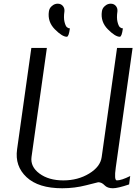

<svg xmlns="http://www.w3.org/2000/svg" viewBox="-20 -1006 728 1026"><path d="M583 0Q553.7 0 538.6 -16.1Q523.4 -32.2 504.9 -32.2Q502.9 -32.2 440.9 -16.1Q378.9 0 312.5 0Q185.5 0 122.1 -59.1Q58.6 -118.2 71.3 -208L147.5 -750H230.5L148.4 -167Q141.6 -115.2 190.9 -78.6Q240.2 -42 318.4 -42Q396.5 -42 456.5 -78.6Q516.6 -115.2 523.4 -167L605.5 -750H688.5L598.6 -110.4Q588.9 -42 604.5 -42Q628.9 -42 675.8 -65.4L669.9 -20.5Q609.4 0 583 0ZM524.4 -944.3Q526.4 -961.9 540.5 -974.1Q554.7 -986.3 571.3 -986.3Q588.9 -986.3 599.1 -974.1Q609.4 -961.9 607.4 -944.3Q602.5 -911.1 607.9 -889.2Q613.3 -867.2 620.6 -860.8Q627.9 -854.5 636.7 -854.5Q630.9 -809.6 620.1 -809.6Q595.7 -809.6 556.2 -849.6Q516.6 -889.6 524.4 -944.3ZM241.2 -944.3Q243.2 -961.9 257.3 -974.1Q271.5 -986.3 288.1 -986.3Q305.7 -986.3 315.9 -974.1Q326.2 -961.9 324.2 -944.3Q319.3 -911.1 324.7 -889.2Q330.1 -867.2 337.4 -860.8Q344.7 -854.5 353.5 -854.5Q347.7 -809.6 336.9 -809.6Q312.5 -809.6 272.9 -849.6Q233.4 -889.6 241.2 -944.3Z"/></svg>

Font: okolaks
Style: RegularItalic
Weight: 500
Italic angle: -8°
Version: Version 000.6.0